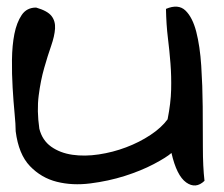

<svg xmlns="http://www.w3.org/2000/svg" viewBox="-20 -558 675 579"><path d="M27.3 -162.1Q27.3 -181.6 23.9 -216.8Q20.5 -252 18.1 -293.5Q15.6 -335 16.1 -377.9Q16.6 -420.9 23.4 -455.6Q30.3 -490.2 45.4 -512.7Q60.5 -535.2 88.9 -535.2Q123 -525.4 135.3 -509.8Q147.5 -494.1 146 -471.7Q144.5 -449.2 134.3 -419.9Q124 -390.6 113.3 -353Q102.5 -315.4 96.7 -270Q90.8 -224.6 98.6 -169.9Q107.4 -134.8 134.3 -115.7Q161.1 -96.7 198.2 -91.3Q235.4 -85.9 277.8 -92.3Q320.3 -98.6 360.4 -113.8Q400.4 -128.9 433.6 -150.9Q466.8 -172.9 485.4 -198.2Q495.1 -247.1 496.1 -287.6Q497.1 -328.1 494.1 -366.2Q491.2 -404.3 486.3 -443.8Q481.4 -483.4 480.5 -531.2Q517.6 -546.9 539.1 -526.4Q560.5 -505.9 571.8 -462.4Q583 -418.9 586.9 -359.4Q590.8 -299.8 591.3 -236.8Q591.8 -173.8 591.8 -114.3Q591.8 -54.7 596.7 -12.7Q570.3 12.7 541.5 -7.8Q512.7 -28.3 497.1 -96.7Q481.4 -83 443.4 -63Q405.3 -43 356 -27.3Q306.6 -11.7 252.4 -4.9Q198.2 2 151.4 -9.8Q104.5 -21.5 70.3 -57.1Q36.1 -92.8 27.3 -162.1Z"/></svg>

Font: Architects Daughter-petzku
Style: Regular
Weight: 400
Designer: Kimberly Geswein
Foundry: Kimberly Geswein
Version: Version 1.000 2010 initial release